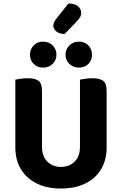

<svg xmlns="http://www.w3.org/2000/svg" viewBox="-20 -1065 700 1102"><path d="M330 17Q248 17 189.5 -12.5Q131 -42 99.5 -95Q68 -148 68 -219V-285H221V-223Q221 -168 251.5 -137.5Q282 -107 330 -107Q378 -107 408.5 -137.5Q439 -168 439 -223V-285H592V-219Q592 -148 561 -95Q530 -42 471 -12.5Q412 17 330 17ZM221 -255H68V-608Q79 -610 99 -613Q119 -616 139 -616Q182 -616 201.5 -601Q221 -586 221 -544ZM592 -253H439V-608Q450 -610 470.5 -613Q491 -616 510 -616Q553 -616 572.5 -601Q592 -586 592 -544ZM304 -751Q304 -720 282.5 -698.5Q261 -677 227 -677Q194 -677 173 -698.5Q152 -720 152 -751Q152 -782 173 -804Q194 -826 227 -826Q261 -826 282.5 -804Q304 -782 304 -751ZM508 -751Q508 -720 487.5 -698.5Q467 -677 432 -677Q400 -677 378 -698.5Q356 -720 356 -751Q356 -782 378 -804Q400 -826 432 -826Q467 -826 487.5 -804Q508 -782 508 -751ZM302 -956 373 -1045Q410 -1045 428 -1028.5Q446 -1012 446 -992Q446 -976 438 -964Q430 -952 414 -935L351 -870Q321 -870 303.5 -884.5Q286 -899 286 -917Q286 -926 289.5 -935Q293 -944 302 -956Z"/></svg>

Font: Baloo Bhaijaan 2
Style: Bold
Weight: 700
Designer: Sanskriti Dholi, Noopur Datye and Ek Type
Foundry: Ek Type
Version: Version 1.701